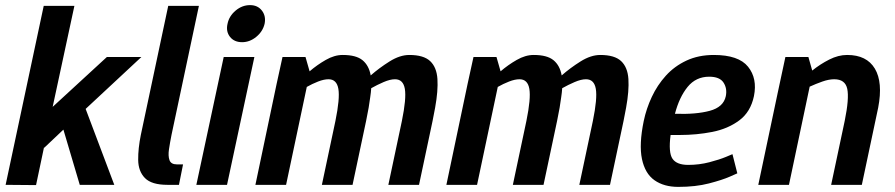

<svg xmlns="http://www.w3.org/2000/svg" viewBox="-20 -723 3499 751"><path d="M121 1 2 0 151 -700H271L186 -305L398 -500H533L315 -297L427 0H292L228 -216L153 -145L152 -146Z M672 -80H696L680 0H635Q573 0 547 -26.5Q521 -53 520.5 -97.5Q520 -142 531 -196L638 -700H758L651 -196Q645 -166 641 -139.5Q637 -113 643 -96.5Q649 -80 672 -80Z M927 -558Q896 -558 879.5 -579Q863 -600 870 -630Q876 -660 901.5 -681.5Q927 -703 958 -703Q988 -703 1004.5 -681.5Q1021 -660 1015 -630Q1008 -600 982.5 -579Q957 -558 927 -558ZM748 0 855 -500H975L868 0Z M1672 -250 1619 0H1499L1552 -250Q1570 -338 1563.5 -375.5Q1557 -413 1525 -413Q1506 -413 1480.5 -402Q1455 -391 1432 -378Q1431 -361 1428 -342Q1425 -323 1422 -302L1412 -250L1359 0H1239L1292 -250Q1310 -338 1303.5 -375.5Q1297 -413 1265 -413Q1247 -413 1224 -404Q1201 -395 1180 -383L1099 0H979L1062 -395L1085 -500H1175L1191 -444Q1220 -469 1254 -488.5Q1288 -508 1320 -508H1321H1322H1321Q1373 -508 1398 -487.5Q1423 -467 1430 -428Q1463 -457 1503.5 -482.5Q1544 -508 1581 -508Q1637 -508 1662.5 -484Q1688 -460 1691 -414Q1694 -368 1682 -302Z M2419 -250 2366 0H2246L2299 -250Q2317 -338 2310.5 -375.5Q2304 -413 2272 -413Q2253 -413 2227.5 -402Q2202 -391 2179 -378Q2178 -361 2175 -342Q2172 -323 2169 -302L2159 -250L2106 0H1986L2039 -250Q2057 -338 2050.5 -375.5Q2044 -413 2012 -413Q1994 -413 1971 -404Q1948 -395 1927 -383L1846 0H1726L1809 -395L1832 -500H1922L1938 -444Q1967 -469 2001 -488.5Q2035 -508 2067 -508H2068H2069H2068Q2120 -508 2145 -487.5Q2170 -467 2177 -428Q2210 -457 2250.5 -482.5Q2291 -508 2328 -508Q2384 -508 2409.5 -484Q2435 -460 2438 -414Q2441 -368 2429 -302Z M2754 -423Q2702 -423 2669.5 -383Q2637 -343 2620 -278Q2702 -275 2756 -289.5Q2810 -304 2819 -347Q2825 -377 2810 -400Q2795 -423 2754 -423ZM2845 -120 2864 -45Q2864 -45 2834.5 -32Q2805 -19 2753 -5.5Q2701 8 2633 8Q2577 8 2540 -18Q2503 -44 2491 -101Q2479 -158 2498 -250Q2508 -298 2529.5 -344Q2551 -390 2584.5 -427Q2618 -464 2665 -486Q2712 -508 2772 -508Q2869 -508 2906 -462Q2943 -416 2929 -347Q2916 -285 2871.5 -252Q2827 -219 2766 -207Q2705 -195 2639 -195H2603Q2594 -126 2610.5 -102Q2627 -78 2672 -78Q2715 -78 2755 -88.5Q2795 -99 2820 -109.5Q2845 -120 2845 -120Z M3351 0H3231L3284 -250Q3302 -338 3294 -375.5Q3286 -413 3243 -413Q3222 -413 3196.5 -404Q3171 -395 3147 -384L3066 0H2946L3022 -360L3052 -500H3142L3157 -447Q3188 -472 3223.5 -490Q3259 -508 3293 -508H3294Q3370 -508 3402 -454.5Q3434 -401 3415 -302L3404 -250Z"/></svg>

Font: Epunda Sans SemiBold
Style: Italic
Weight: 600
Italic angle: -12.0243°
Designer: Simon Atzbach
Foundry: typofactur
Version: Version 2.204; ttfautohint (v1.8.4.7-5d5b)